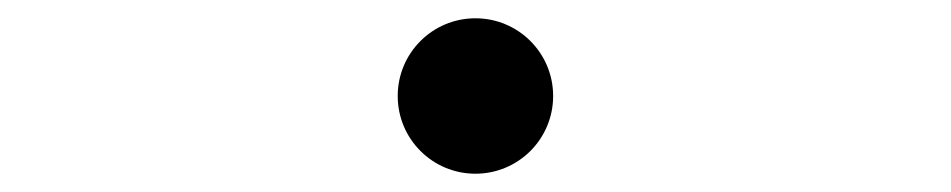

<svg xmlns="http://www.w3.org/2000/svg" viewBox="-20 -485 1040 210"><path d="M500 -465C453 -465 415 -427 415 -380C415 -333 453 -295 500 -295C547 -295 585 -333 585 -380C585 -427 547 -465 500 -465Z"/></svg>

Font: Noto Sans JP Thin
Style: Regular
Weight: 100
Designer: Ryoko NISHIZUKA 西塚涼子 (kana, bopomofo & ideographs); Paul D. Hunt (Latin, Greek & Cyrillic); Sandoll Communications 산돌커뮤니
Foundry: Adobe
Version: Version 2.004;hotconv 1.0.118;makeotfexe 2.5.65603